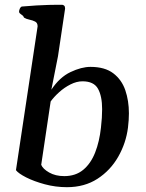

<svg xmlns="http://www.w3.org/2000/svg" viewBox="-20 -775 612 805"><path d="M46.9 -61.5 137.7 -664.6Q137.7 -679.2 127.2 -684.6Q116.7 -689.9 103.3 -692.6Q89.8 -695.3 80.6 -701.2Q78.6 -707 74.7 -710.2Q70.8 -713.4 66.7 -716.1Q62.5 -718.8 60.1 -723.6Q59.1 -728.5 62.3 -736.8Q65.4 -745.1 71.3 -747.6Q103 -750.5 133.3 -752.2Q163.6 -753.9 184.1 -754.4Q202.1 -754.9 217 -754.9Q231.9 -754.9 240.7 -754.9Q244.6 -754.9 248.8 -751.5Q252.9 -748 252.9 -739.7Q252.9 -739.3 252.7 -738Q252.4 -736.8 252.4 -735.4L223.1 -539.1L195.3 -398.9Q229.5 -450.7 275.4 -472.7Q321.3 -494.6 359.4 -494.6Q419.4 -494.6 454.8 -467.8Q490.2 -440.9 505.4 -396.7Q520.5 -352.5 520.5 -299.8Q520.5 -272.5 516.6 -240.2Q508.3 -174.8 475.6 -117.7Q442.9 -60.5 388.7 -25.4Q334.5 9.8 260.7 9.8Q212.9 9.8 167.7 -2.4Q122.6 -14.6 89.8 -31.2Q57.1 -47.9 46.9 -61.5ZM192.4 -349.6 152.8 -84Q159.7 -66.9 186 -51.8Q212.4 -36.6 249.5 -36.6Q296.9 -36.6 328.9 -63Q360.8 -89.4 378.9 -135.5Q397 -181.6 403.3 -240.2Q405.8 -261.2 407 -280.8Q408.2 -300.3 408.2 -317.4Q408.2 -371.6 390.9 -402.8Q373.5 -434.1 325.7 -434.1Q301.3 -434.1 275.6 -421.1Q250 -408.2 228.3 -388.7Q206.5 -369.1 192.4 -349.6Z"/></svg>

Font: Gelasio Medium
Style: Italic
Weight: 500
Italic angle: -8.5°
Designer: Eben Sorkin
Foundry: Eben Sorkin
Version: Version 1.008